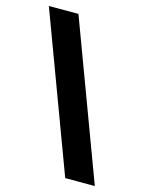

<svg xmlns="http://www.w3.org/2000/svg" viewBox="-110 -780 633 846"><g transform="rotate(15 206.5 -357.0)"><path d="M141 -714 407 0H272L6 -714Z"/></g></svg>

Font: Noto Sans Kawi
Style: Bold
Weight: 700
Designer: Fadhl Haqq
Version: Version 1.000